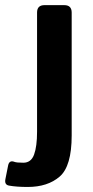

<svg xmlns="http://www.w3.org/2000/svg" viewBox="-75 -533 369 758"><path d="M-39.6 199.7Q-58.1 196.3 -53.7 174.3L-43 120.6Q-38.6 98.1 -18.1 106Q-9.3 109.4 17.1 109.4Q47.9 109.4 59.6 77.1Q71.3 44.9 71.3 -12.7V-483.4Q71.3 -512.7 100.6 -512.7H178.7Q208 -512.7 208 -483.4V2Q208 123 160.6 164.1Q113.3 205.1 34.2 205.1Q-9.8 205.1 -39.6 199.7Z"/></svg>

Font: Istok
Style: Bold
Weight: 700
Designer: Andrey V. Panov
Foundry: Andrey V. Panov
Version: Version 1.0.1